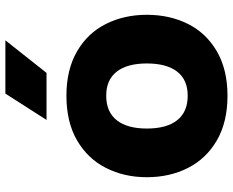

<svg xmlns="http://www.w3.org/2000/svg" viewBox="-96 -753 866 714"><g transform="rotate(-90 337.0 -396.0)"><path d="M35 0ZM35 -283Q35 -367 69.5 -435Q104 -503 172 -542.5Q240 -582 338 -582Q435 -582 503 -542.5Q571 -503 605 -435Q639 -367 639 -283Q639 -198 605 -130Q571 -62 503 -22.5Q435 17 338 17Q240 17 172 -22.5Q104 -62 69.5 -130Q35 -198 35 -283ZM458 -283Q458 -356 427.5 -395Q397 -434 338 -434Q278 -434 247 -395Q216 -356 216 -283Q216 -209 247 -170Q278 -131 338 -131Q397 -131 427.5 -170Q458 -209 458 -283ZM346 -809H544L423 -656H248Z"/></g></svg>

Font: Biryani Black
Style: Regular
Weight: 900
Designer: Dan Reynolds and Mathieu Reguer
Foundry: Dan Reynolds and Mathieu Reguer
Version: Version 1.004; ttfautohint (v1.1) -l 5 -r 5 -G 72 -x 0 -D la